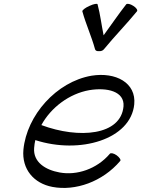

<svg xmlns="http://www.w3.org/2000/svg" viewBox="-20 -940 723 984"><path d="M513 -688C567 -754 628 -816 682 -882C687 -888 678 -901 663 -910C648 -920 632 -923 627 -918C586 -866 550 -812 511 -759C500 -812 494 -866 480 -918C479 -923 460 -920 439 -910C418 -901 401 -888 402 -882C420 -816 449 -754 467 -688C469 -680 477 -677 487 -678C497 -677 507 -680 513 -688ZM596 -115C601 -120 593 -133 578 -144C564 -154 548 -158 543 -152C476 -73 373 -40 286 -56C213 -69 149 -109 155 -182C156 -196 158 -209 161 -222C390 -148 650 -226 668 -405C679 -516 573 -572 449 -552C269 -521 117 -349 100 -173C91 -73 153 0 249 18C366 40 505 -8 596 -115ZM438 -478C529 -493 619 -472 613 -395C600 -246 385 -227 192 -299C241 -389 335 -460 438 -478Z"/></svg>

Font: Nupuram Light Oblique
Style: Regular
Weight: 300
Designer: Santhosh Thottingal (santhosh.thottingal@gmail.com)
Foundry: SMC
Version: Version 1.000